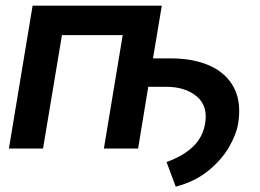

<svg xmlns="http://www.w3.org/2000/svg" viewBox="-20 -536 937 693"><path d="M564 -515.6 532.2 -325.2H597.2Q679.7 -325.2 738.5 -298.3Q797.4 -271.5 824.7 -218.8Q852.1 -166 839.4 -88.9Q833 -50.8 806.6 -5.1Q780.3 40.5 732.4 79.8Q684.6 119.1 614.3 137.7L581.1 48.8Q640.1 27.8 675.8 -5.9Q711.4 -39.6 720.2 -88.9Q731.4 -153.8 689.9 -188.2Q648.4 -222.7 580.1 -222.7H515.1L478.5 0H355L422.9 -409.2H203.6L135.3 0H12.2L97.7 -515.6Z"/></svg>

Font: Inter Display SemiBold
Style: Italic
Weight: 600
Italic angle: -9.39999°
Designer: Rasmus Andersson
Foundry: rsms
Version: Version 4.000;git-a52131595